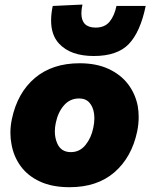

<svg xmlns="http://www.w3.org/2000/svg" viewBox="-20 -786 643 821"><path d="M277.5 14.5Q203 14.5 150.8 -9.8Q98.5 -34 68.2 -75.8Q38 -117.5 29 -170Q24.5 -193.5 24.5 -218Q24.5 -247.5 31 -278Q55 -390 129.5 -452.8Q204 -515.5 320.5 -515.5Q392.5 -515.5 444.5 -491.2Q496.5 -467 527.8 -425.8Q559 -384.5 569 -332.5Q573 -309.5 573 -285.5Q573 -255 566.5 -223.5Q543 -113 469.2 -49.2Q395.5 14.5 277.5 14.5ZM283 -135.5Q321 -135.5 345.8 -166.2Q370.5 -197 379 -240Q383.5 -260.5 383.5 -279.5Q383.5 -290.5 382 -301Q378 -329.5 362.2 -347.2Q346.5 -365 318 -365Q279.5 -365 253.8 -335.8Q228 -306.5 218.5 -260.5Q214.5 -241.5 214.5 -224Q214.5 -196.5 224.5 -173.5Q240.5 -135.5 283 -135.5ZM381 -546.5Q281.5 -546.5 232.5 -599.5Q198.5 -636 198.5 -698.5Q198.5 -727 205.5 -760.5L332.5 -766.5Q328 -745.5 328 -729Q328 -668 389 -668Q428 -668 448.8 -693.5Q469.5 -719 478 -760.5H603Q580 -649 530.8 -597.8Q481.5 -546.5 381 -546.5Z"/></svg>

Font: Heraclito ExtraBold
Style: Italic
Weight: 800
Italic angle: -12°
Designer: Kostas Bartsokas (font) & Cristiano Sobral (main changes)
Foundry: Kostas Bartsokas (font) & Cristiano Sobral (main changes)
Version: Version 1.00;July 8, 2020;FontCreator 13.0.0.2655 64-bit